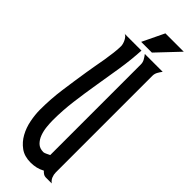

<svg xmlns="http://www.w3.org/2000/svg" viewBox="-273 -822 834 834"><g transform="rotate(45 144.5 -404.5)"><path d="M144 -683.6Q140.6 -622.6 131.1 -561.8Q121.6 -501 111.3 -440.2Q101.1 -379.4 93.3 -318.6Q85.4 -257.8 85.4 -197.3Q85.4 -180.2 87.6 -158.2Q89.8 -136.2 96.9 -116.7Q104 -97.2 117.7 -83.7Q131.3 -70.3 154.8 -70.3Q157.2 -70.3 161.4 -71.8Q165.5 -73.2 169.9 -75.4Q174.3 -77.6 178.5 -79.6Q182.6 -81.5 184.6 -82.5V-639.6Q184.6 -652.3 178.2 -663.3Q171.9 -674.3 164.6 -683.6H274.4Q267.1 -674.3 261 -663.3Q254.9 -652.3 254.9 -639.6V-46.4Q254.9 -33.2 260 -20.8Q265.1 -8.3 276.4 0H239.3Q231.9 0 225.1 -4.4Q218.3 -8.8 212.9 -15.1Q196.8 -6.3 180.9 -2.7Q165 1 147 1Q108.9 1 83.5 -17.6Q58.1 -36.1 42.5 -64.5Q26.9 -92.8 20.3 -126.7Q13.7 -160.6 13.7 -190.9Q13.7 -256.3 22.5 -319.8Q31.2 -383.3 41.5 -448.2Q44.4 -468.8 49.1 -493.2Q53.7 -517.6 57.9 -542.5Q62 -567.4 64.9 -591.6Q67.9 -615.7 67.9 -635.3Q67.9 -640.1 65.7 -648.4Q63.5 -656.7 59.3 -664.6Q55.2 -672.4 49.8 -678Q44.4 -683.6 38.6 -683.6ZM164.6 -810.1H277.3L182.1 -709.5H116.2Z"/></g></svg>

Font: XAYAX
Style: Regular
Weight: 400
Designer: Peter Wiegel
Foundry: Peter Wiegel
Version: Version 1.000 2009 initial release